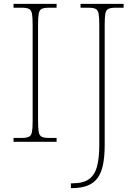

<svg xmlns="http://www.w3.org/2000/svg" viewBox="-20 -734 708 994"><path d="M50 0V-20H93Q118 -20 130 -26Q142 -32 145.5 -51Q149 -70 149 -108V-606Q149 -645 145.5 -663.5Q142 -682 130 -688Q118 -694 93 -694H50V-714H273V-694H233Q208 -694 196 -688Q184 -682 180.5 -663.5Q177 -645 177 -606V-108Q177 -70 180.5 -51Q184 -32 196 -26Q208 -20 233 -20H273V0ZM347 240V215H355Q410 215 440 194Q470 173 482 129Q494 85 494 17V-606Q494 -645 490.5 -663.5Q487 -682 475 -688Q463 -694 438 -694H397V-714H620V-694H578Q553 -694 541 -688Q529 -682 525.5 -663.5Q522 -645 522 -606V16Q522 75 513.5 117.5Q505 160 485.5 187Q466 214 433 227Q400 240 350 240Z"/></svg>

Font: Noto Serif Lao Thin
Style: Regular
Weight: 250
Designer: Monotype Design Team
Foundry: Monotype Imaging Inc.
Version: Version 2.003